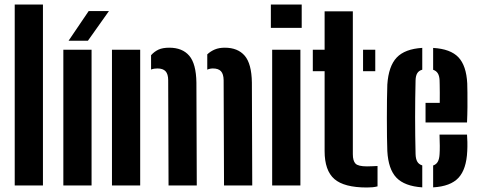

<svg xmlns="http://www.w3.org/2000/svg" viewBox="-20 -820 2118 849"><path d="M45.1 0V-800H169.9V0Z M260.1 0V-600H384.9V0ZM283.3 -640 372.2 -771.2H461.8L368.8 -640Z M475.1 0V-600H599.9V0ZM970.6 0 968.9 -465.6Q968.4 -492.5 957.2 -504.9Q945.9 -517.3 921.4 -517.3Q908.2 -517.3 896.5 -512V-579.6Q911.1 -593.3 929.8 -601.2Q948.6 -609.1 973.9 -609.1Q1031.7 -609.1 1062.1 -573.6Q1092.5 -538.1 1093.8 -455.2L1095.4 0ZM725.3 0 723.7 -465.6Q723.5 -492.5 712.1 -504.9Q700.6 -517.3 676.1 -517.3Q668.9 -517.3 662.1 -516.3Q655.3 -515.3 648 -512.4V-575.9Q662.5 -592.1 680.8 -600.6Q699.2 -609.1 728.6 -609.1Q786.4 -609.1 816.8 -573.6Q847.2 -538.1 848.5 -455.2L850.1 0Z M1177.7 -696.9V-800H1314.1V-696.9ZM1183.5 0V-600H1308.3V0Z M1363.2 -505.1V-600H1415.4V-770H1540.2V-138.2Q1540.2 -108.5 1552.1 -96.4Q1564 -84.3 1602.9 -84.3Q1615.1 -84.3 1625.7 -84.9Q1636.2 -85.5 1649.4 -86V4.1Q1639.2 6.8 1627.3 8Q1615.4 9.1 1602.5 9.1Q1501.4 9.1 1458.4 -28.5Q1415.4 -66.1 1415.4 -152V-505.1ZM1585.4 -505.1V-600H1639.4V-505.1Z M1692.7 -152Q1691.7 -176.1 1691.2 -214.9Q1690.7 -253.7 1690.7 -297.5Q1690.7 -341.3 1691.2 -381.1Q1691.7 -420.9 1692.7 -446.3Q1698.2 -527.6 1734.2 -565.6Q1770.2 -603.6 1847.2 -608.3V-511.8Q1832.2 -507.7 1825.2 -496.4Q1818.2 -485.1 1817.6 -464.9Q1816.6 -424 1816.1 -383.2Q1815.6 -342.4 1815.6 -301.6Q1815.6 -260.7 1816.1 -220.2Q1816.6 -179.8 1817.6 -139.1Q1818.2 -117.2 1825.2 -105.2Q1832.1 -93.2 1847.2 -88.6V8.5Q1769 3.2 1733 -34.3Q1697 -71.9 1692.7 -152ZM1895.3 8.5V-88.2Q1909.2 -92.9 1915.9 -105Q1922.7 -117.1 1923.8 -139.1Q1924.8 -153.1 1924.7 -175.4Q1924.7 -197.7 1923.5 -224.9H2045.1Q2046.2 -214.6 2046.7 -192Q2047.1 -169.5 2046.1 -152Q2042.5 -71.5 2007.3 -33.7Q1972.1 4.1 1895.3 8.5ZM1861.7 -278.4V-365.2H1924.5Q1924.8 -388.4 1924.7 -408.8Q1924.5 -429.3 1924.3 -444Q1924 -458.8 1923.8 -464.9Q1922.9 -484.4 1916 -495.6Q1909.1 -506.9 1895.3 -511.4V-608.1Q1972.1 -603.6 2007.1 -566.7Q2042.1 -529.7 2046.1 -451.1Q2046.6 -438.8 2046.9 -410.4Q2047.2 -382 2047 -346.8Q2046.7 -311.7 2045.1 -278.4Z"/></svg>

Font: Big Shoulders Stencil Thin
Style: Regular
Weight: 100
Designer: Patric King
Foundry: XO Type Co
Version: Version 2.001